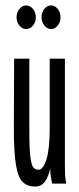

<svg xmlns="http://www.w3.org/2000/svg" viewBox="-20 -676 290 707"><path d="M109 11Q82 11 64.5 -5Q47 -21 39 -67Q31 -113 31 -202L32 -460H88V-198Q88 -128 92 -97Q96 -66 103.5 -58.5Q111 -51 122 -51Q139 -51 151 -89Q163 -127 163 -203V-460H219V-71Q219 -53 219.5 -35.5Q220 -18 224 0H172Q169 -15 167 -27Q165 -39 165 -56Q159 -27 146 -8Q133 11 109 11ZM76 -569Q62 -569 51.5 -582Q41 -595 41 -612Q41 -630 51.5 -643Q62 -656 76 -656Q91 -656 101.5 -643Q112 -630 112 -612Q112 -595 101.5 -582Q91 -569 76 -569ZM168 -569Q154 -569 143.5 -582Q133 -595 133 -612Q133 -630 143 -643Q153 -656 168 -656Q182 -656 192.5 -643Q203 -630 203 -612Q203 -595 192.5 -582Q182 -569 168 -569Z"/></svg>

Font: Inconsolata UltraCondensed Medium
Style: Regular
Weight: 500
Width: 1
Monospace: yes
Designer: Raph Levien, Cyreal, Brenton Simpson
Foundry: Raph Levien, Cyreal, Google
Version: Version 3.001; ttfautohint (v1.8.2.53-6de2)